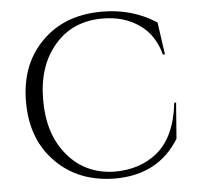

<svg xmlns="http://www.w3.org/2000/svg" viewBox="-52 -767 864 835"><g transform="rotate(-5 380.0 -350.0)"><path d="M417 14C417 14 417 14 417 14C544 14 637 -36 698 -135C698 -135 710 -292 710 -292C710 -292 702 -292 702 -292C702 -292 702 -292 702 -292C691 -193 658 -121 604 -77C604 -77 604 -77 604 -77C554 -36 492 -16 417 -16C417 -16 417 -16 417 -16C332 -18 264 -50 213 -111C161 -172 135 -252 135 -352C135 -452 161 -532 214 -593C266 -654 336 -684 423 -684C423 -684 423 -684 423 -684C484 -684 537 -669 582 -638C627 -607 656 -562 671 -505C671 -505 680 -505 680 -505C680 -505 660 -646 660 -646C660 -646 660 -646 660 -646C591 -691 512 -714 423 -714C423 -714 423 -714 423 -714C314 -714 226 -681 160 -614C93 -547 60 -460 60 -351C60 -242 93 -154 160 -87C226 -20 312 13 417 14Z"/></g></svg>

Font: Cinzel Utterance
Style: Regular
Weight: 500
Designer: Natanael Gama
Foundry: ""
Version: ""